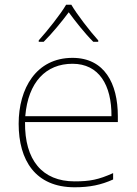

<svg xmlns="http://www.w3.org/2000/svg" viewBox="-20 -783 580 813"><path d="M282 -763H260C236 -722 181 -653 144 -612V-606H165C202 -643 243 -693 271 -731C299 -693 338 -643 375 -606H396V-612C359 -653 306 -722 282 -763ZM287 -538C133 -538 59 -408 59 -259C59 -104 130 10 296 10C360 10 408 0 459 -23V-50C397 -22 360 -15 296 -15C159 -15 84 -105 86 -266H479V-291C479 -430 422 -538 287 -538ZM287 -513C399 -513 453 -423 452 -291H87C99 -436 175 -513 287 -513Z"/></svg>

Font: Noto Sans Malayalam Thin
Style: Regular
Weight: 100
Designer: Jelle Bosma - Monotype Design Team
Foundry: Monotype Imaging Inc.
Version: Version 2.104